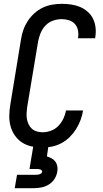

<svg xmlns="http://www.w3.org/2000/svg" viewBox="-20 -763 540 1003"><path d="M202 8Q174 8 146 2Q118 -4 95.5 -18.5Q73 -33 57.5 -55.5Q42 -78 35 -104Q28 -130 28.5 -159Q29 -188 34 -217L90 -559Q94 -584 102.5 -608Q111 -632 125.5 -654Q140 -676 160 -694Q180 -712 203.5 -723Q227 -734 252 -738.5Q277 -743 302 -743Q327 -743 351.5 -739.5Q376 -736 397.5 -727Q419 -718 437 -702.5Q455 -687 465.5 -666Q476 -645 479 -620.5Q482 -596 478 -571Q478 -569 477.5 -567Q477 -565 477 -563H387Q387 -564 387.5 -565Q388 -566 388 -567Q391 -587 387 -606Q383 -625 370.5 -638.5Q358 -652 339.5 -657.5Q321 -663 302 -663Q279 -663 256.5 -655Q234 -647 217.5 -629.5Q201 -612 192 -590Q183 -568 179 -546L122 -204Q120 -188 119 -172.5Q118 -157 120.5 -142Q123 -127 129.5 -113.5Q136 -100 146.5 -90.5Q157 -81 172 -76.5Q187 -72 202 -72Q224 -72 246 -80Q268 -88 284.5 -105Q301 -122 311 -143Q321 -164 325 -186H414Q410 -161 401 -136.5Q392 -112 378 -89.5Q364 -67 344.5 -47.5Q325 -28 301.5 -15.5Q278 -3 252.5 2.5Q227 8 202 8ZM57 220 69 150H169Q173 150 177.5 149.5Q182 149 186.5 147.5Q191 146 195 143Q199 140 200 135Q201 131 198 127.5Q195 124 191 122.5Q187 121 182.5 120.5Q178 120 174 120H134L154 0H233L225 54Q238 58 250 64.5Q262 71 269.5 81.5Q277 92 279.5 106Q282 120 279 135Q276 154 264.5 172Q253 190 235 201Q217 212 197 216Q177 220 157 220Z"/></svg>

Font: Iosevka Curly Medium Oblique
Style: Regular
Weight: 500
Italic angle: -9°
Monospace: yes
Designer: Belleve Invis
Foundry: Belleve Invis
Version: Version 11.1.0; ttfautohint (v1.8.3)